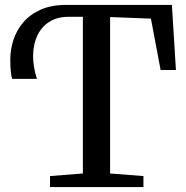

<svg xmlns="http://www.w3.org/2000/svg" viewBox="-20 -763 760 783"><path d="M184 0V-45L318 -55.5V-694.5H259.5Q214 -694.5 182 -674.5Q150 -654.5 133 -619.5Q116 -584.5 115 -538.8Q114 -493 130.5 -441.5H29.5Q26.5 -450 24.2 -469.5Q22 -489 22 -521.5Q22 -560 34.5 -599.2Q47 -638.5 74.2 -671Q101.5 -703.5 145 -723.2Q188.5 -743 249.5 -743H681L697.5 -477.5H635L595.5 -687L429 -693.5V-55.5L565 -45V0Z"/></svg>

Font: Merriweather 36pt
Style: Regular
Weight: 400
Designer: Eben Sorkin
Foundry: Eben Sorkin
Version: Version 2.100